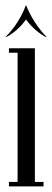

<svg xmlns="http://www.w3.org/2000/svg" viewBox="-25 -668 187 688"><path d="M-1 -536C37 -556 62 -589 68 -598C75 -589 100 -556 138 -536H142C95 -582 72 -641 69 -648H67C65 -641 43 -582 -5 -536ZM7 0H131V-16H100V-495H7V-479H38V-16H7Z"/></svg>

Font: Emberly
Style: Regular
Weight: 400
Designer: Rajesh Rajput
Foundry: Rajesh Rajput
Version: Version 1.000